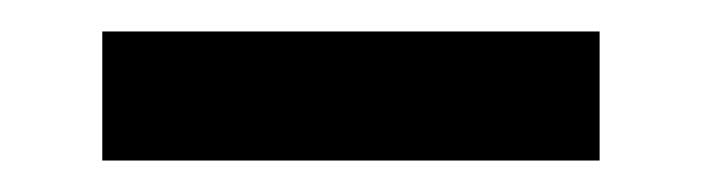

<svg xmlns="http://www.w3.org/2000/svg" viewBox="-20 -355 446 122"><path d="M45 -253V-335H361V-253Z"/></svg>

Font: Stick No Bills Medium
Style: Regular
Weight: 500
Version: Version 2.000